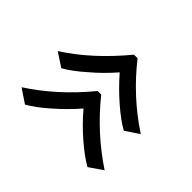

<svg xmlns="http://www.w3.org/2000/svg" viewBox="-111 -623 721 721"><g transform="rotate(-45 249.0 -262.5)"><path d="M38 -96C38 -96 75 -42 75 -42C128 -122 192 -192 267 -252C267 -252 267 -271 267 -271C188 -336 124 -407 75 -483C75 -483 38 -428 38 -428C52 -403 72 -376 98 -347C124 -317 152 -289 183 -262C152 -236 124 -208 98 -178C72 -148 52 -121 38 -96ZM231 -96C231 -96 267 -42 267 -42C320 -123 385 -193 460 -252C460 -252 460 -271 460 -271C379 -338 315 -408 267 -483C267 -483 231 -428 231 -428C245 -403 265 -376 291 -347C316 -317 344 -289 375 -262C344 -235 316 -207 290 -177C264 -147 244 -120 231 -96Z"/></g></svg>

Font: BUSH 25 TRIRONG 0515 A
Style: Regular
Weight: 400
Designer: Katatrad Team
Foundry: CadsonDemak